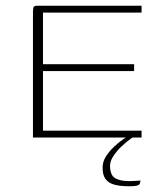

<svg xmlns="http://www.w3.org/2000/svg" viewBox="-20 -480 556 670"><path d="M95 0V-437Q95 -449 97 -454.5Q99 -460 109 -460H474V-436H130V-256H448V-232H130V-24H474V0ZM431 170Q400 170 379.5 164.5Q359 159 348.5 145Q338 131 338 105Q338 84 350 65.5Q362 47 378 32Q394 17 410.5 5.5Q427 -6 437 -11H461Q454 -8 438 3Q422 14 405 30Q388 46 376 64Q364 82 364 98Q364 131 381.5 141.5Q399 152 430 152Q439 152 447.5 151.5Q456 151 462 150.5Q468 150 470 150Q470 157 467.5 161.5Q465 166 457 168Q449 170 431 170Z"/></svg>

Font: Genos Thin ExtraLight
Style: Regular
Weight: 250
Version: Version 1.010